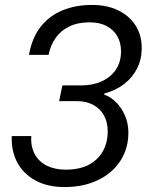

<svg xmlns="http://www.w3.org/2000/svg" viewBox="-20 -749 604 779"><path d="M241.9 10Q173.4 10 124.4 -16.5Q75.3 -43 50.3 -89.5Q25.3 -136 27.7 -196.9H106.9Q104.3 -153.6 121.4 -122.9Q138.4 -92.1 170.9 -76.4Q203.3 -60.6 247.1 -60.6Q327.9 -60.6 372.4 -103.4Q417 -146.3 417 -216.1Q417 -253.7 401.6 -281.1Q386.3 -308.4 358.2 -323.5Q330.1 -338.6 292.3 -338.6H219.9L233 -402.4H308.6Q356.6 -402.4 393 -419.1Q429.4 -435.7 450.2 -466.6Q471 -497.6 471 -541Q471 -576.6 455.4 -603Q439.9 -629.4 411.6 -643.9Q383.3 -658.4 343.7 -658.4Q295.4 -658.4 260.9 -641.5Q226.4 -624.6 205.7 -595Q185 -565.4 177 -526.4H97.6Q109.4 -594.9 144.6 -639.9Q179.7 -684.9 233.3 -706.9Q286.9 -729 352.9 -729Q414 -729 459.3 -707.1Q504.6 -685.1 529.9 -645.8Q555.1 -606.4 555.1 -553.6Q555.1 -509.4 536.7 -472.3Q518.3 -435.1 484.3 -408.6Q450.3 -382.1 403.9 -369.9L402.6 -365Q427.7 -357 450.3 -334.7Q472.9 -312.4 486.9 -280.4Q500.9 -248.3 500.9 -211.1Q500.9 -145.6 467.7 -95.4Q434.6 -45.3 376.1 -17.6Q317.6 10 241.9 10Z"/></svg>

Font: Mona Sans ExtraLight
Style: Italic
Weight: 200
Italic angle: -11.6951°
Designer: Deni Anggara
Foundry: GitHub
Version: Version 2.000